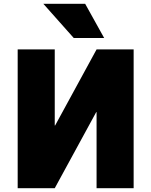

<svg xmlns="http://www.w3.org/2000/svg" viewBox="-20 -990 796 1010"><path d="M368 -790 208 -970H428L528 -790ZM270 -330 488 -730H683V0H488V-400H486L268 0H73V-730H268V-330Z"/></svg>

Font: M PLUS 1p Black
Style: Regular
Weight: 900
Version: Version 1.061